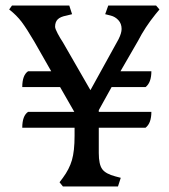

<svg xmlns="http://www.w3.org/2000/svg" viewBox="-20 -670 606 690"><path d="M194 -15 206 -31Q229 -62 238.5 -94.5Q248 -127 248 -182V-211H60Q60 -254 81 -268H247L196 -357H60Q60 -400 81 -414H164L103 -521Q76 -567 58 -591Q40 -615 13 -636L23 -650H229L239 -619L219 -614Q197 -610 187.5 -600.5Q178 -591 178 -574Q178 -567 187 -550Q196 -533 206 -518L305 -346L406 -529Q417 -551 417 -566Q417 -585 405.5 -597.5Q394 -610 378 -614L358 -619L369 -650H541L553 -636L539 -619Q501 -572 476 -523L413 -414H524Q524 -373 503 -357H381L335 -274V-268H524Q524 -227 503 -211H335V-120Q335 -79 347.5 -62Q360 -45 395 -36L414 -31L404 0H206Z"/></svg>

Font: Kurale
Style: Regular
Weight: 400
Designer: Eduardo Rodriguez Tunni
Foundry: Eduardo Rodriguez Tunni
Version: Version 2.000